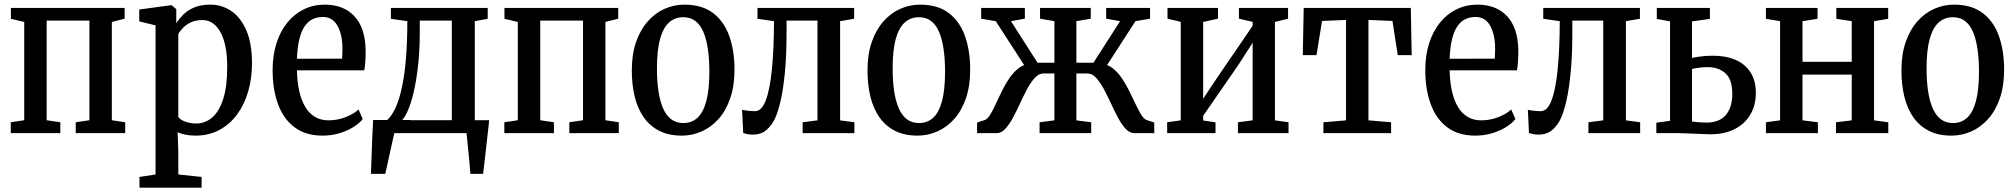

<svg xmlns="http://www.w3.org/2000/svg" viewBox="-20 -588 8898 848"><path d="M27.5 0V-48L87 -57V-491L28 -505V-553H530.5V-505.5L474 -491V-57L533 -48V0H314.5V-48L375 -57V-497H186V-57L246.5 -48V0Z M596 241V193.5L667 182.5V-476L595 -493.5V-546L735.5 -565H738.5L758.5 -547.5V-486Q771 -505 790 -524Q809 -543 838 -555.2Q867 -567.5 909.5 -567.5Q959.5 -567.5 1001.2 -539.5Q1043 -511.5 1068 -454Q1093 -396.5 1093 -308Q1093 -242.5 1076.2 -184.5Q1059.5 -126.5 1027.2 -82.5Q995 -38.5 948.5 -13.8Q902 11 843 11Q820 11 799.2 6.8Q778.5 2.5 764.5 -3.5L767.5 80.5V182.5L870.5 193.5V241ZM846.5 -42.5Q886 -42.5 917 -69Q948 -95.5 965.8 -150.8Q983.5 -206 983.5 -291.5Q983.5 -347.5 974.8 -386.8Q966 -426 950.8 -451Q935.5 -476 916 -487.8Q896.5 -499.5 874.5 -499.5Q845.5 -499.5 824.2 -489.8Q803 -480 789.2 -465.8Q775.5 -451.5 767.5 -438.5V-72Q774 -60 797 -51.2Q820 -42.5 846.5 -42.5Z M1404.5 11Q1330 11 1281 -25.8Q1232 -62.5 1208 -128Q1184 -193.5 1184 -278Q1184 -343.5 1201 -396.8Q1218 -450 1249 -488.2Q1280 -526.5 1322.2 -547Q1364.5 -567.5 1414.5 -567.5Q1497 -567.5 1544.8 -517Q1592.5 -466.5 1595 -369Q1595 -336.5 1593.5 -315.5Q1592 -294.5 1589 -277.5H1291.5Q1292.5 -226.5 1301.8 -185.5Q1311 -144.5 1328.2 -115.8Q1345.5 -87 1371 -71.8Q1396.5 -56.5 1431 -56.5Q1471.5 -56.5 1508 -71.2Q1544.5 -86 1563.5 -104.5L1582 -62Q1567.5 -43.5 1540.8 -26.8Q1514 -10 1479 0.5Q1444 11 1404.5 11ZM1291.5 -328.5 1491 -329Q1491.5 -341 1492 -351.5Q1492.5 -362 1492.5 -372.5Q1492.5 -434 1471 -473.5Q1449.5 -513 1406.5 -513Q1382 -513 1361.8 -503.8Q1341.5 -494.5 1326.5 -473.2Q1311.5 -452 1302.5 -416.5Q1293.5 -381 1291.5 -328.5Z M1657 0V-55L1688 -55.5Q1711.5 -76.5 1728.5 -115.5Q1745.5 -154.5 1756.8 -210Q1768 -265.5 1773.5 -336.8Q1779 -408 1779 -494.5L1706.5 -505V-553H2134V-505L2077 -494.5V0ZM1756 -57H1975.5V-497H1834V-443Q1834 -375.5 1828 -314Q1822 -252.5 1811.5 -201.2Q1801 -150 1786.8 -112.8Q1772.5 -75.5 1756 -57ZM1618.5 180Q1620 145 1621 105.5Q1622 66 1624 24.2Q1626 -17.5 1628 -58H1793L1723 -6Q1718.5 12.5 1712.5 39.8Q1706.5 67 1700.2 95.5Q1694 124 1689 147Q1684 170 1681.5 180ZM2057.5 180Q2056 159.5 2054 136.5Q2052 113.5 2049.5 89.5Q2047 65.5 2044.8 42.8Q2042.5 20 2040.5 0L1994.5 -57H2140.5Q2138.5 -37 2135.8 -13.2Q2133 10.5 2130.2 36.2Q2127.5 62 2124.5 87.5Q2121.5 113 2118.8 136.8Q2116 160.5 2113.5 180Z M2207.5 0V-48L2267 -57V-491L2208 -505V-553H2710.5V-505.5L2654 -491V-57L2713 -48V0H2494.5V-48L2555 -57V-497H2366V-57L2426.5 -48V0Z M2770.5 -277Q2770.5 -348 2789.2 -402.2Q2808 -456.5 2840.8 -493.5Q2873.5 -530.5 2915.2 -549Q2957 -567.5 3002.5 -567.5Q3080.5 -567.5 3129.2 -530.5Q3178 -493.5 3201 -428.8Q3224 -364 3224 -280.5Q3224 -208.5 3205.2 -154Q3186.5 -99.5 3153.8 -62.8Q3121 -26 3079 -7.5Q3037 11 2991.5 11Q2933.5 11 2891.8 -10.2Q2850 -31.5 2823 -70.2Q2796 -109 2783.2 -161.5Q2770.5 -214 2770.5 -277ZM2998 -44.5Q3035 -44.5 3060.5 -67.8Q3086 -91 3099.5 -141.2Q3113 -191.5 3113 -271Q3113 -325 3106.8 -369.2Q3100.5 -413.5 3087.2 -445.5Q3074 -477.5 3051.8 -494.8Q3029.5 -512 2998 -512Q2961 -512 2935 -488.8Q2909 -465.5 2895.2 -415.8Q2881.5 -366 2881.5 -285.5Q2881.5 -231 2888 -186.8Q2894.5 -142.5 2908.2 -110.5Q2922 -78.5 2944.2 -61.5Q2966.5 -44.5 2998 -44.5Z M3303.5 6.5Q3291 6.5 3280.2 4.2Q3269.5 2 3262.5 -0.5L3257.5 -103Q3268.5 -100.5 3284.8 -98.8Q3301 -97 3315 -97Q3343.5 -97 3361.8 -143.8Q3380 -190.5 3389 -279.5Q3398 -368.5 3398.5 -494.5L3325.5 -505V-553H3752.5V-505L3690.5 -494.5V-56.5L3753.5 -48V0H3525V-48L3590.5 -56.5V-497H3454V-448.5Q3454 -342.5 3446.5 -266.8Q3439 -191 3427.5 -142Q3416 -93 3403.5 -66Q3390 -36 3366.2 -14.8Q3342.5 6.5 3303.5 6.5Z M3811.5 -277Q3811.5 -348 3830.2 -402.2Q3849 -456.5 3881.8 -493.5Q3914.5 -530.5 3956.2 -549Q3998 -567.5 4043.5 -567.5Q4121.5 -567.5 4170.2 -530.5Q4219 -493.5 4242 -428.8Q4265 -364 4265 -280.5Q4265 -208.5 4246.2 -154Q4227.5 -99.5 4194.8 -62.8Q4162 -26 4120 -7.5Q4078 11 4032.5 11Q3974.5 11 3932.8 -10.2Q3891 -31.5 3864 -70.2Q3837 -109 3824.2 -161.5Q3811.5 -214 3811.5 -277ZM4039 -44.5Q4076 -44.5 4101.5 -67.8Q4127 -91 4140.5 -141.2Q4154 -191.5 4154 -271Q4154 -325 4147.8 -369.2Q4141.5 -413.5 4128.2 -445.5Q4115 -477.5 4092.8 -494.8Q4070.5 -512 4039 -512Q4002 -512 3976 -488.8Q3950 -465.5 3936.2 -415.8Q3922.5 -366 3922.5 -285.5Q3922.5 -231 3929 -186.8Q3935.5 -142.5 3949.2 -110.5Q3963 -78.5 3985.2 -61.5Q4007.5 -44.5 4039 -44.5Z M4295.5 0V-47L4328.5 -57.5Q4341 -61.5 4352.8 -80.5Q4364.5 -99.5 4377.2 -127.2Q4390 -155 4404.8 -185.2Q4419.5 -215.5 4437.8 -242.2Q4456 -269 4478.8 -286.8Q4501.5 -304.5 4529.5 -306.5L4529 -261L4378 -494.5L4313.5 -505.5V-553H4506.5V-505.5L4445 -494.5L4562.5 -311H4637V-494.5L4573.5 -505.5V-553H4797.5V-505.5L4734 -494.5V-311H4809.5L4927 -494.5L4865.5 -505.5V-553H5059.5V-505.5L4995 -494.5L4844 -261L4843 -306.5Q4871.5 -304.5 4894.2 -286.8Q4917 -269 4935 -242.2Q4953 -215.5 4968 -185.2Q4983 -155 4996 -127.2Q5009 -99.5 5021 -80.5Q5033 -61.5 5045 -57.5L5078 -47V0H4989.5Q4969.5 0 4951.8 -19Q4934 -38 4918 -68Q4902 -98 4886.5 -131.8Q4871 -165.5 4854.8 -195.5Q4838.5 -225.5 4821 -244.5Q4803.5 -263.5 4783 -263.5H4734V-56.5L4799.5 -48V0H4571.5V-48L4637 -56.5V-263.5H4589Q4568.5 -263.5 4550.8 -244.5Q4533 -225.5 4517 -195.5Q4501 -165.5 4485.5 -131.8Q4470 -98 4453.8 -68Q4437.5 -38 4420 -19Q4402.5 0 4382 0Z M5135 0V-48L5195 -56.5V-491.5L5136.5 -505.5V-553H5359.5V-505.5L5294 -491V-152L5354.5 -243L5512.5 -474V-491.5L5452 -505.5V-553H5669V-505.5L5611 -491V-56.5L5671 -48V0H5447.5V-48L5512.5 -56.5V-399L5447.5 -298.5L5294 -76.5V-56L5348.5 -47.5V0Z M5825 0V-48L5925 -56.5V-500L5819 -495.5L5794.5 -344.5H5734L5738 -553H6211L6215 -344.5H6153.5L6130 -495.5L6024 -500V-56.5L6124 -48V0Z M6495.5 11Q6421 11 6372 -25.8Q6323 -62.5 6299 -128Q6275 -193.5 6275 -278Q6275 -343.5 6292 -396.8Q6309 -450 6340 -488.2Q6371 -526.5 6413.2 -547Q6455.5 -567.5 6505.5 -567.5Q6588 -567.5 6635.8 -517Q6683.5 -466.5 6686 -369Q6686 -336.5 6684.5 -315.5Q6683 -294.5 6680 -277.5H6382.5Q6383.5 -226.5 6392.8 -185.5Q6402 -144.5 6419.2 -115.8Q6436.5 -87 6462 -71.8Q6487.5 -56.5 6522 -56.5Q6562.5 -56.5 6599 -71.2Q6635.5 -86 6654.5 -104.5L6673 -62Q6658.5 -43.5 6631.8 -26.8Q6605 -10 6570 0.5Q6535 11 6495.5 11ZM6382.5 -328.5 6582 -329Q6582.5 -341 6583 -351.5Q6583.5 -362 6583.5 -372.5Q6583.5 -434 6562 -473.5Q6540.5 -513 6497.5 -513Q6473 -513 6452.8 -503.8Q6432.5 -494.5 6417.5 -473.2Q6402.5 -452 6393.5 -416.5Q6384.5 -381 6382.5 -328.5Z M6774 6.5Q6761.5 6.5 6750.8 4.2Q6740 2 6733 -0.5L6728 -103Q6739 -100.5 6755.2 -98.8Q6771.5 -97 6785.5 -97Q6814 -97 6832.2 -143.8Q6850.5 -190.5 6859.5 -279.5Q6868.5 -368.5 6869 -494.5L6796 -505V-553H7223V-505L7161 -494.5V-56.5L7224 -48V0H6995.5V-48L7061 -56.5V-497H6924.5V-448.5Q6924.5 -342.5 6917 -266.8Q6909.5 -191 6898 -142Q6886.5 -93 6874 -66Q6860.5 -36 6836.8 -14.8Q6813 6.5 6774 6.5Z M7295.5 0V-46L7356 -54.5V-493.5L7297.5 -504.5V-553H7532V-504.5L7453 -493.5V-332Q7465 -335 7480 -337.2Q7495 -339.5 7511.8 -340.8Q7528.5 -342 7545 -342Q7603 -342 7645.5 -323.5Q7688 -305 7711.5 -268.2Q7735 -231.5 7735 -178Q7735 -122.5 7710.2 -81.2Q7685.5 -40 7640.8 -17.5Q7596 5 7536 5Q7524 5 7504.8 4.2Q7485.5 3.5 7463.5 2.5Q7441.5 1.5 7422 0.8Q7402.5 0 7390.5 0ZM7516.5 -46.5Q7573.5 -46.5 7602.2 -80Q7631 -113.5 7631 -173Q7631 -236.5 7601 -264Q7571 -291.5 7521 -291.5Q7503 -291.5 7484.5 -289Q7466 -286.5 7453 -283.5V-51.5Q7464 -49.5 7483.2 -48Q7502.5 -46.5 7516.5 -46.5Z M7779.5 0V-48L7842 -56.5V-494.5L7779.5 -505V-553H8007.5V-505L7941 -494.5V-315H8158.5V-494.5L8090.5 -505V-553H8319.5V-505L8257 -494.5V-56.5L8320 -48V0H8089V-48L8158.5 -56.5V-258.5H7941V-56.5L8009 -48V0Z M8378 -277Q8378 -348 8396.8 -402.2Q8415.5 -456.5 8448.2 -493.5Q8481 -530.5 8522.8 -549Q8564.5 -567.5 8610 -567.5Q8688 -567.5 8736.8 -530.5Q8785.5 -493.5 8808.5 -428.8Q8831.5 -364 8831.5 -280.5Q8831.5 -208.5 8812.8 -154Q8794 -99.5 8761.2 -62.8Q8728.5 -26 8686.5 -7.5Q8644.5 11 8599 11Q8541 11 8499.2 -10.2Q8457.5 -31.5 8430.5 -70.2Q8403.5 -109 8390.8 -161.5Q8378 -214 8378 -277ZM8605.5 -44.5Q8642.5 -44.5 8668 -67.8Q8693.5 -91 8707 -141.2Q8720.5 -191.5 8720.5 -271Q8720.5 -325 8714.2 -369.2Q8708 -413.5 8694.8 -445.5Q8681.5 -477.5 8659.2 -494.8Q8637 -512 8605.5 -512Q8568.5 -512 8542.5 -488.8Q8516.5 -465.5 8502.8 -415.8Q8489 -366 8489 -285.5Q8489 -231 8495.5 -186.8Q8502 -142.5 8515.8 -110.5Q8529.5 -78.5 8551.8 -61.5Q8574 -44.5 8605.5 -44.5Z"/></svg>

Font: Merriweather 24pt SemiCondensed
Style: Regular
Weight: 400
Width: 4
Designer: Eben Sorkin
Foundry: Eben Sorkin
Version: Version 2.100